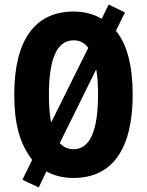

<svg xmlns="http://www.w3.org/2000/svg" viewBox="-20 -776 649 848"><path d="M566 -358C566 -483 542 -579 492 -640L532 -721L460 -756L429 -693C394 -714 353 -725 305 -725C134 -725 43 -598 43 -359C43 -239 63 -147 122 -70L79 18L151 52L185 -19C219 0 259 10 305 10C476 10 566 -118 566 -358ZM196 -358C196 -517 232 -598 305 -598C332 -598 353 -587 370 -565L206 -235C199 -268 196 -309 196 -358ZM413 -358C413 -198 377 -117 305 -117C281 -117 260 -126 244 -144L405 -470C411 -438 413 -401 413 -358Z"/></svg>

Font: Noto Sans Gurmukhi UI ExtraCondensed ExtraBold
Style: Regular
Weight: 800
Width: 2
Designer: Jelle Bosma - Monotype Design Team
Foundry: Monotype Imaging Inc.
Version: Version 2.004